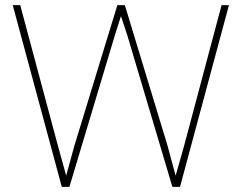

<svg xmlns="http://www.w3.org/2000/svg" viewBox="-20 -731 946 751"><path d="M238.8 -43.9 271 -161.1 439 -710.9H468.3L635.3 -161.1L667 -43.9L700.2 -161.1L846.7 -710.9H875.5L684.1 0H654.3L478 -592.8L453.1 -668L429.2 -592.8L251.5 0H221.7L29.8 -710.9H59.1L206.5 -161.1Z"/></svg>

Font: Roboto Thin
Style: Regular
Weight: 250
Designer: Google
Version: Version 2.134; 2016